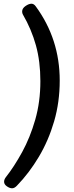

<svg xmlns="http://www.w3.org/2000/svg" viewBox="-20 -801 400 1032"><path d="M149 -781Q162 -781 172 -767Q301 -591 301 -368Q301 -252 271 -149Q241 -46 189 41.5Q137 129 71 197Q58 211 45 211Q32 211 17 200.5Q2 190 2 176Q2 164 11 152Q56 95 99 16.5Q142 -62 169.5 -158Q197 -254 197 -365Q197 -471 173 -557.5Q149 -644 103 -723Q99 -730 99 -739Q99 -756 117 -768.5Q135 -781 149 -781Z"/></svg>

Font: Asap Expanded Expanded SemiBold
Style: Italic
Weight: 600
Width: 7
Italic angle: -6°
Designer: Pablo Cosgaya
Foundry: Omnibus-Type
Version: Version 3.001; ttfautohint (v1.8.4.7-5d5b)